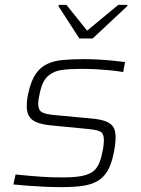

<svg xmlns="http://www.w3.org/2000/svg" viewBox="-20 -761 578 789"><path d="M233 8Q203 8 167.5 6.5Q132 5 97.5 2.5Q63 0 35 -3L44 -44Q82 -40 107.5 -38Q133 -36 153 -34.5Q173 -33 193 -32.5Q213 -32 241 -32Q300 -32 331.5 -41.5Q363 -51 378 -73Q393 -95 400 -133Q404 -150 405.5 -163Q407 -176 407 -184Q407 -213 391.5 -220.5Q376 -228 341 -231L187 -246Q136 -251 113 -268.5Q90 -286 90 -324Q90 -336 91.5 -350.5Q93 -365 97 -381Q108 -430 127 -457.5Q146 -485 173.5 -498Q201 -511 238.5 -514.5Q276 -518 324 -518Q350 -518 380.5 -516.5Q411 -515 441 -512Q471 -509 494 -506L486 -465Q456 -470 429 -472.5Q402 -475 374 -476.5Q346 -478 312 -478Q268 -478 234 -473.5Q200 -469 177 -448.5Q154 -428 144 -381Q141 -368 139 -356Q137 -344 137 -335Q137 -308 153 -299.5Q169 -291 206 -288L356 -274Q391 -271 413 -263Q435 -255 445 -240Q455 -225 455 -197Q455 -182 453 -165.5Q451 -149 446 -126Q437 -83 420.5 -56.5Q404 -30 379 -16Q354 -2 318 3Q282 8 233 8ZM306 -603 220 -736 222 -741H253L338 -635L466 -741H504L503 -736L361 -603Z"/></svg>

Font: Saira SemiExpanded ExtraLight
Style: Italic
Weight: 250
Width: 6
Italic angle: -12°
Designer: Hector Gatti with collaboration of the Omnibus-Type team
Foundry: Omnibus-Type
Version: Version 1.101